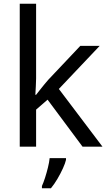

<svg xmlns="http://www.w3.org/2000/svg" viewBox="-20 -780 574 1021"><path d="M172 -363Q172 -347 170.5 -321Q169 -295 168 -276H172Q178 -284 190 -299Q202 -314 214.5 -329.5Q227 -345 236 -355L407 -536H510L293 -307L525 0H419L233 -250L172 -197V0H85V-760H172ZM331 70Q327 88 314.5 115.5Q302 143 285.5 171Q269 199 251 221H203V209Q211 192 219.5 165.5Q228 139 235 110.5Q242 82 244 61H331Z"/></svg>

Font: Noto Sans Balinese
Style: Regular
Weight: 400
Designer: Aditya Bayu, David Williams
Foundry: David Williams
Version: Version 2.003